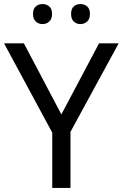

<svg xmlns="http://www.w3.org/2000/svg" viewBox="-20 -928 606 948"><path d="M238 0V-273L0 -714H98L283 -363L469 -714H566L328 -277V0ZM143 -859Q143 -885 157 -896.5Q171 -908 190 -908Q209 -908 223 -896.5Q237 -885 237 -859Q237 -834 223 -821.5Q209 -809 190 -809Q171 -809 157 -821.5Q143 -834 143 -859ZM331 -859Q331 -885 344.5 -896.5Q358 -908 377 -908Q396 -908 410 -896.5Q424 -885 424 -859Q424 -834 410 -821.5Q396 -809 377 -809Q358 -809 344.5 -821.5Q331 -834 331 -859Z"/></svg>

Font: Noto Sans Symbols
Style: Regular
Weight: 400
Designer: Monotype Design Team
Foundry: Monotype Imaging Inc.
Version: Version 2.002